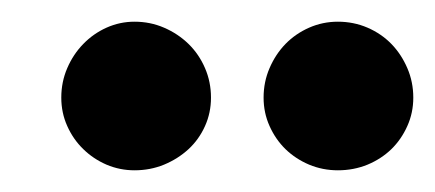

<svg xmlns="http://www.w3.org/2000/svg" viewBox="-20 -747 401 177"><path d="M174.5 -657Q174.5 -643 169 -630.8Q163.5 -618.5 153.8 -609.5Q144 -600.5 131.2 -595.2Q118.5 -590 104 -590Q90.5 -590 78.2 -595.2Q66 -600.5 56.8 -609.5Q47.5 -618.5 42 -630.8Q36.5 -643 36.5 -657Q36.5 -671.5 42 -684.2Q47.5 -697 56.8 -706.5Q66 -716 78.2 -721.5Q90.5 -727 104 -727Q118.5 -727 131.2 -721.5Q144 -716 153.8 -706.5Q163.5 -697 169 -684.2Q174.5 -671.5 174.5 -657ZM361 -657Q361 -643 355.5 -630.8Q350 -618.5 340.8 -609.5Q331.5 -600.5 318.8 -595.2Q306 -590 291.5 -590Q277.5 -590 265 -595.2Q252.5 -600.5 243.2 -609.5Q234 -618.5 228.5 -630.8Q223 -643 223 -657Q223 -671.5 228.5 -684.2Q234 -697 243.2 -706.5Q252.5 -716 265 -721.5Q277.5 -727 291.5 -727Q306 -727 318.8 -721.5Q331.5 -716 340.8 -706.5Q350 -697 355.5 -684.2Q361 -671.5 361 -657Z"/></svg>

Font: Lato TR
Style: Bold Italic
Weight: 700
Italic angle: -12°
Designer: Lukasz Dziedzic
Foundry: tyPoland Lukasz Dziedzic
Version: Version 1.104 2013